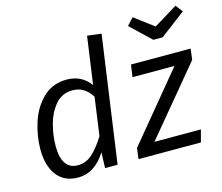

<svg xmlns="http://www.w3.org/2000/svg" viewBox="-110 -925 1249 1082"><g transform="rotate(-15 515.0 -384.5)"><path d="M555 -737 451 0H378L381 -92Q352 -43 310.5 -15.5Q269 12 218 12Q139 12 96 -43.5Q53 -99 53 -196Q53 -272 78 -351Q103 -430 158.5 -484Q214 -538 298 -538Q383 -538 434 -470L473 -747ZM141 -191Q141 -123 165 -89Q189 -55 234 -55Q281 -55 317.5 -86.5Q354 -118 394 -182L425 -404Q404 -437 377 -454Q350 -471 313 -471Q252 -471 213.5 -426Q175 -381 158 -317Q141 -253 141 -191ZM1010 -462 685 -71H956L937 0H573L581 -63L905 -455H660L670 -526H1018ZM1030 -740 882 -628H828L710 -740L748 -781L860 -697L998 -781Z"/></g></svg>

Font: Fira Sans Book
Style: Italic
Weight: 350
Italic angle: -8°
Designer: bBox Type GmbH & Carrois Corporate GbR & Edenspiekermann AG
Foundry: bBox Type GmbH & Carrois Corporate GbR & Edenspiekermann AG
Version: Version 4.301